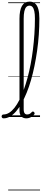

<svg xmlns="http://www.w3.org/2000/svg" viewBox="-101 -1447 515 2375"><path d="M-57 17Q-69 17 -75 9.5Q-81 2 -81 -7Q-81 -16 -75 -23.5Q-69 -31 -57 -31Q-22 -31 12.5 -52.5Q47 -74 78.5 -114Q110 -154 138.5 -210Q167 -266 192.5 -335.5Q218 -405 239.5 -484.5Q261 -564 278 -652.5Q295 -741 306.5 -834.5Q318 -928 324.5 -1025Q331 -1122 331 -1218Q331 -1230 339 -1236.5Q347 -1243 358 -1243Q369 -1243 377.5 -1236.5Q386 -1230 386 -1218Q386 -1117 379 -1016.5Q372 -916 358 -818.5Q344 -721 325 -629Q306 -537 282 -454Q258 -371 228.5 -299Q199 -227 166.5 -169Q134 -111 98 -69.5Q62 -28 23 -5.5Q-16 17 -57 17ZM224 17Q204 17 188 10.5Q172 4 161.5 -8Q151 -20 145.5 -38.5Q140 -57 140 -82V-1215Q140 -1321 171 -1374Q202 -1427 266 -1427Q306 -1427 333 -1404Q360 -1381 373 -1334.5Q386 -1288 386 -1218Q386 -1206 377.5 -1199.5Q369 -1193 358 -1193Q347 -1193 339 -1199.5Q331 -1206 331 -1218Q331 -1273 323.5 -1308Q316 -1343 301.5 -1360Q287 -1377 264 -1377Q240 -1377 224 -1360Q208 -1343 200 -1307Q192 -1271 192 -1215V-94Q192 -74 196.5 -60Q201 -46 210.5 -38.5Q220 -31 234 -31Q244 -31 254.5 -34Q265 -37 275 -44.5Q285 -52 294 -62Q300 -68 307 -67.5Q314 -67 320 -60Q326 -54 327 -47.5Q328 -41 324 -34Q313 -19 296.5 -7Q280 5 261.5 11Q243 17 224 17ZM0 898H394V908H0ZM0 -20H394V0H0ZM0 -505H394V-500H0ZM0 -1418H394V-1408H0Z"/></svg>

Font: Playwrite FR Trad Guides
Style: Regular
Weight: 400
Designer: Veronika Burian, José Scaglione
Foundry: TypeTogether
Version: Version 1.003